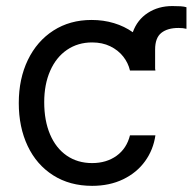

<svg xmlns="http://www.w3.org/2000/svg" viewBox="-20 -603 636 634"><path d="M284.2 -462.9Q237.3 -462.9 201.4 -438.5Q165.5 -414.1 145.8 -369.4Q126 -324.7 126 -265.6Q126 -204.6 145.3 -159.2Q164.6 -113.8 200.4 -89.1Q236.3 -64.5 284.2 -64.5Q331.5 -64.5 365 -88.6Q398.4 -112.8 409.2 -156.2H493.2Q486.3 -108.4 459 -70.6Q431.6 -32.7 386.7 -11Q341.8 10.7 284.2 10.7Q210.4 10.7 155.5 -24.2Q100.6 -59.1 71.3 -121.1Q42 -183.1 42 -262.7Q42 -342.8 72 -405Q102.1 -467.3 156.5 -502.2Q210.9 -537.1 282.2 -537.1Q321.8 -537.1 356.4 -526.6Q391.1 -516.1 418.5 -496.6Q433.1 -537.6 468 -560.3Q502.9 -583 548.8 -583Q565.4 -583 576.7 -582.3Q587.9 -581.5 595.7 -579.1V-507.8Q585.4 -510.7 569.3 -510.7Q533.2 -510.7 512.7 -494.4Q492.2 -478 492.2 -439.5V-376.5L493.2 -370.1H409.2Q403.3 -395.5 386.7 -416.5Q370.1 -437.5 344 -450.2Q317.9 -462.9 284.2 -462.9Z"/></svg>

Font: Pretendard
Style: Regular
Weight: 400
Designer: Base glyphs from Inter by Rasmus Andersson; Hangeul glyphs from Noto Sans CJK(Source Han Sans) by Jang Soo-young and Kan
Foundry: Kil Hyung-jin
Version: Version 1.309